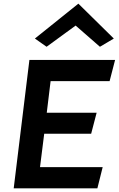

<svg xmlns="http://www.w3.org/2000/svg" viewBox="-20 -1031 650 1051"><path d="M171 -820 235 -775 394 -891 527 -775 603 -820 409 -1011ZM236 -414 257 -587H580L610 -703H141L55 0H513L542 -116H199L222 -299H479L509 -414Z"/></svg>

Font: Bluebird
Style: ExtObl
Weight: 400
Designer: Jasper
Foundry: Cannot Into Space Fonts
Version: Version 0.98